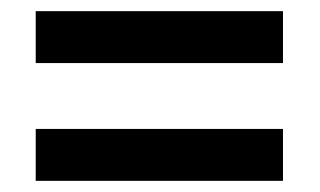

<svg xmlns="http://www.w3.org/2000/svg" viewBox="-20 -524 573 344"><path d="M44 -411H487V-504H44ZM44 -200H487V-293H44Z"/></svg>

Font: Noto Sans Myanmar UI SemiCondensed SemiBold
Style: Regular
Weight: 600
Width: 4
Designer: Monotype Design Team
Foundry: Monotype Imaging Inc.
Version: Version 2.103